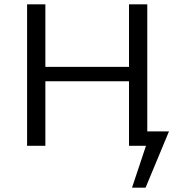

<svg xmlns="http://www.w3.org/2000/svg" viewBox="-20 -678 836 893"><path d="M657 195H594L659 0H580V-300H191V0H106V-658H191V-367H580V-658H665V-67H766Z"/></svg>

Font: Ysabeau Infant Medium
Style: Regular
Weight: 500
Designer: Christian Thalmann (Catharsis Fonts)
Version: Version 0.003